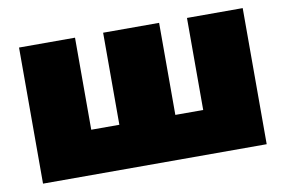

<svg xmlns="http://www.w3.org/2000/svg" viewBox="-63 -653 1131 760"><g transform="rotate(-10 502.5 -273.5)"><path d="M952 -547V0H53V-547H278V-177H391V-547H616V-177H728V-547Z"/></g></svg>

Font: Montserrat Alternates Black
Style: Regular
Weight: 900
Designer: Julieta Ulanovsky
Foundry: Julieta Ulanovsky
Version: Version 7.200